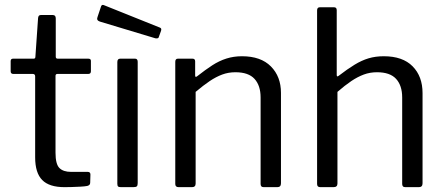

<svg xmlns="http://www.w3.org/2000/svg" viewBox="-20 -772 1834 792"><path d="M217 -467Q209 -467 209 -459V-142Q209 -95 225 -79Q241 -63 273 -63H342Q347 -63 350 -60.5Q353 -58 353 -52L352 -18Q352 -8 340 -5Q330 -3 311.5 -2Q293 -1 275.5 -0.5Q258 0 246 0Q183 0 154 -29.5Q125 -59 125 -123V-457Q125 -467 115 -467H35Q24 -467 24 -478V-520Q24 -530 34 -530H119Q126 -530 126 -538L137 -697Q138 -710 148 -710H198Q210 -710 210 -696V-538Q210 -530 218 -530H344Q355 -530 355 -521V-478Q355 -467 344 -467Z M548 -17Q548 -7 544.5 -3.5Q541 0 530 0H479Q470 0 467 -3Q464 -6 464 -14V-516Q464 -530 476 -530H537Q548 -530 548 -517ZM397 -746Q400 -754 408 -751L640 -658Q648 -655 644 -644L636 -622Q635 -616 631.5 -614.5Q628 -613 621 -614L392 -683Q377 -688 382 -701Z M717 0Q703 0 703 -13V-517Q703 -530 714 -530H774Q785 -530 785 -519V-461Q785 -456 787 -455Q789 -454 794 -458Q827 -484 855.5 -502.5Q884 -521 914 -530.5Q944 -540 978 -540Q1056 -540 1097.5 -498Q1139 -456 1139 -389V-16Q1139 0 1124 0H1068Q1061 0 1058 -3.5Q1055 -7 1055 -13V-370Q1055 -419 1030 -446.5Q1005 -474 951 -474Q922 -474 896.5 -464.5Q871 -455 845 -437.5Q819 -420 787 -393V-15Q787 0 772 0H717Z M1301 0Q1288 0 1288 -13V-729Q1288 -742 1299 -742H1358Q1369 -742 1369 -730V-463Q1369 -458 1371 -457Q1373 -456 1378 -460Q1413 -487 1442.5 -505Q1472 -523 1500.5 -531.5Q1529 -540 1563 -540Q1641 -540 1682 -498.5Q1723 -457 1723 -388V-16Q1723 0 1708 0H1652Q1645 0 1642 -3.5Q1639 -7 1639 -13V-370Q1639 -419 1614 -446.5Q1589 -474 1535 -474Q1506 -474 1480.5 -464.5Q1455 -455 1429 -437.5Q1403 -420 1372 -393V-15Q1372 0 1356 0H1301Z"/></svg>

Font: Libre Franklin
Style: Regular
Weight: 400
Designer: Pablo Impallari, Rodrigo Fuenzalida, Nhung Nguyen
Foundry: Impallari Type
Version: Version 3.000